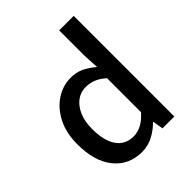

<svg xmlns="http://www.w3.org/2000/svg" viewBox="-222 -929 1075 1075"><g transform="rotate(-45 315.0 -392.0)"><path d="M276.9 13.2Q173.3 13.2 111.6 -62.3Q49.8 -137.7 49.8 -273.9Q49.8 -363.3 83.3 -428.5Q116.7 -493.7 170.7 -528.8Q224.6 -564 286.1 -564Q333 -564 366.7 -547.1Q400.4 -530.3 434.1 -502L429.2 -592.8V-796.9H543.9V0H450.2L439.9 -62H437Q406.2 -30.3 365 -8.5Q323.7 13.2 276.9 13.2ZM304.2 -82Q370.6 -82 429.2 -148.9V-418Q398.4 -445.8 368.7 -456.8Q338.9 -467.8 308.1 -467.8Q269.5 -467.8 238 -444.6Q206.5 -421.4 187.7 -378.4Q168.9 -335.4 168.9 -275.9Q168.9 -182.1 204.1 -132.1Q239.3 -82 304.2 -82Z"/></g></svg>

Font: `nÑOS CN Medium
Style: Regular
Weight: 500
Designer: Ryoko NISHIZUKA ?XZm?[P (kana & ideographs); Paul D. Hunt (Latin, Greek & Cyrillic); Wenlong ZHANG _ e??? (bopomofo); Sa
Foundry: Adobe Systems Incorporated
Version: Version 1.004 June 21, 2023